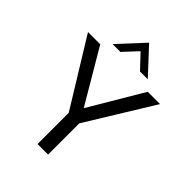

<svg xmlns="http://www.w3.org/2000/svg" viewBox="-253 -1029 1153 1153"><g transform="rotate(45 323.5 -452.0)"><path d="M172.9 -743.2 322.3 -904.3 472.2 -743.2H405.8L322.3 -832L239.7 -743.2ZM278.8 0V-265.1L17.6 -689.9H121.6L322.8 -348.6L524.9 -689.9H629.4L368.2 -265.1V0Z"/></g></svg>

Font: HK Grotesk Medium Legacy
Style: Regular
Weight: 500
Designer: Alfredo Marco Pradil
Foundry: Hanken Design Co.
Version: Version 2.022;PS 002.022;hotconv 1.0.88;makeotf.lib2.5.64775